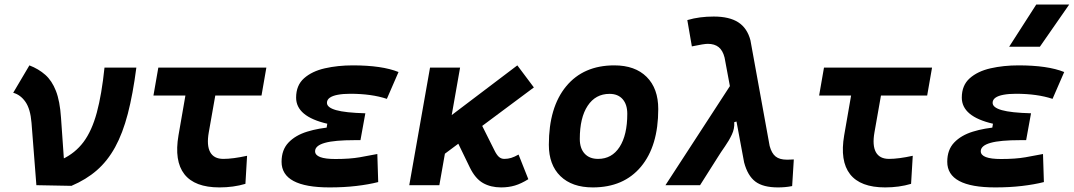

<svg xmlns="http://www.w3.org/2000/svg" viewBox="-20 -815 4728 845"><path d="M140.1 0 118.7 -274.4Q113.8 -335.4 92 -366.7Q70.3 -397.9 38.1 -406.7L109.4 -527.3Q149.9 -511.7 179.2 -485.8Q208.5 -460 226.1 -415Q243.7 -370.1 248.5 -296.9L266.6 -38.6ZM294.4 2.9 140.1 0 253.9 -114.3Q311 -141.1 347.7 -190.2Q384.3 -239.3 406 -319.3Q427.7 -399.4 439.9 -517.6H580.1Q564.9 -400.4 542.5 -314.2Q520 -228 486.6 -167.2Q453.1 -106.4 406 -65.4Q358.9 -24.4 294.4 2.9Z M945.8 9.8Q836.9 9.8 791.5 -48.3Q746.1 -106.4 765.6 -219.7L817.4 -517.6H949.2L898.9 -232.9Q888.7 -175.3 905 -145.5Q921.4 -115.7 962.9 -115.7Q1004.9 -115.7 1067.4 -129.4L1060.1 -5.9Q1007.3 9.8 945.8 9.8ZM655.3 -394.5 676.8 -517.6H1152.3L1130.9 -394.5Z M1430.2 9.8Q1219.2 9.8 1219.2 -103Q1219.2 -155.8 1249.8 -187.7Q1280.3 -219.7 1331.8 -235.6Q1383.3 -251.5 1445.3 -255.9L1587.9 -316.4L1566.4 -198.2H1541Q1497.1 -198.2 1464.4 -195.3Q1431.6 -192.4 1409.9 -186.3Q1388.2 -180.2 1377.4 -170.9Q1366.7 -161.6 1366.7 -149.4Q1366.7 -115.2 1456.1 -115.2Q1519.5 -115.2 1563 -122.8Q1606.4 -130.4 1640.6 -137.2L1644.5 -13.7Q1602.1 -2.9 1548.1 3.4Q1494.1 9.8 1430.2 9.8ZM1410.2 -210.4 1420.4 -270.5Q1283.2 -302.2 1283.2 -385.3Q1283.2 -439.5 1318.1 -470.5Q1353 -501.5 1409.9 -514.4Q1466.8 -527.3 1532.7 -527.3Q1661.6 -527.3 1733.9 -498L1682.6 -379.9Q1615.2 -402.3 1521.5 -402.3Q1489.7 -402.3 1466.6 -397.9Q1443.4 -393.6 1431.2 -384.8Q1418.9 -376 1418.9 -362.3Q1418.9 -341.8 1459.2 -330.3Q1499.5 -318.8 1587.9 -316.4L1566.4 -198.2Z M1914.6 -121.1 1834.5 -207.5 2256.8 -527.3 2329.6 -430.2ZM1781.2 0 1872.6 -517.6H2004.9L1913.6 0ZM2185.5 9.8Q2139.6 9.8 2105.7 -9.5Q2071.8 -28.8 2047.9 -77.6L1963.4 -252L2090.3 -284.7L2155.8 -153.8Q2165.5 -133.8 2175.5 -124.8Q2185.5 -115.7 2199.7 -115.7Q2215.3 -115.7 2229.7 -120.1Q2244.1 -124.5 2262.2 -134.8L2305.2 -26.4Q2273.9 -6.8 2246.1 1.5Q2218.3 9.8 2185.5 9.8Z M2588.9 9.8Q2497.6 9.8 2446.5 -39.8Q2395.5 -89.4 2395.5 -177.7Q2395.5 -342.8 2471.7 -435.1Q2547.9 -527.3 2683.6 -527.3Q2774.9 -527.3 2825.9 -476.6Q2877 -425.8 2877 -335Q2877 -172.4 2800.9 -81.3Q2724.8 9.8 2588.9 9.8ZM2612.2 -115.7Q2672.9 -115.7 2706.8 -168.2Q2740.7 -220.7 2740.7 -314Q2740.7 -355.2 2720.3 -378.5Q2699.8 -401.9 2662.6 -401.9Q2601 -401.9 2566.4 -349.5Q2531.7 -297.1 2531.7 -203.6Q2531.7 -162.1 2553 -138.9Q2574.2 -115.7 2612.2 -115.7Z M3403.8 9.8Q3338.4 9.8 3304.4 -15.9Q3270.5 -41.5 3254.9 -100.1L3168.9 -561.5Q3161.1 -592.8 3143.1 -607.4Q3125 -622.1 3094.7 -622.1Q3086.9 -622.1 3069.8 -619.4Q3052.7 -616.7 3024.9 -610.8L3004.9 -726.6Q3033.2 -734.9 3061.5 -738.5Q3089.8 -742.2 3121.1 -742.2Q3189.9 -742.2 3229.2 -716.8Q3268.6 -691.4 3282.7 -637.7L3367.2 -172.9Q3376 -140.1 3393.6 -126.2Q3411.1 -112.3 3442.9 -112.3Q3447.8 -112.3 3454.8 -112.5Q3461.9 -112.8 3473.6 -113.3L3466.3 3.9Q3449.2 7.3 3434.6 8.5Q3419.9 9.8 3403.8 9.8ZM2908.7 0 3210.4 -463.9 3281.2 -297.4 3211.4 -277.3Q3213.4 -249 3200.9 -222.7Q3188.5 -196.3 3170.7 -170.9Q3152.8 -145.5 3137.7 -121.1L3061 0Z M3875.5 9.8Q3766.6 9.8 3721.2 -48.3Q3675.8 -106.4 3695.3 -219.7L3747.1 -517.6H3878.9L3828.6 -232.9Q3818.4 -175.3 3834.7 -145.5Q3851.1 -115.7 3892.6 -115.7Q3934.6 -115.7 3997.1 -129.4L3989.7 -5.9Q3937 9.8 3875.5 9.8ZM3585 -394.5 3606.4 -517.6H4082L4060.5 -394.5Z M4359.9 9.8Q4148.9 9.8 4148.9 -103Q4148.9 -155.8 4179.4 -187.7Q4210 -219.7 4261.5 -235.6Q4313 -251.5 4375 -255.9L4517.6 -316.4L4496.1 -198.2H4470.7Q4426.8 -198.2 4394 -195.3Q4361.3 -192.4 4339.6 -186.3Q4317.9 -180.2 4307.1 -170.9Q4296.4 -161.6 4296.4 -149.4Q4296.4 -115.2 4385.7 -115.2Q4449.2 -115.2 4492.7 -122.8Q4536.1 -130.4 4570.3 -137.2L4574.2 -13.7Q4531.7 -2.9 4477.8 3.4Q4423.8 9.8 4359.9 9.8ZM4339.8 -210.4 4350.1 -270.5Q4212.9 -302.2 4212.9 -385.3Q4212.9 -439.5 4247.8 -470.5Q4282.7 -501.5 4339.6 -514.4Q4396.5 -527.3 4462.4 -527.3Q4591.3 -527.3 4663.6 -498L4612.3 -379.9Q4544.9 -402.3 4451.2 -402.3Q4419.4 -402.3 4396.2 -397.9Q4373 -393.6 4360.8 -384.8Q4348.6 -376 4348.6 -362.3Q4348.6 -341.8 4388.9 -330.3Q4429.2 -318.8 4517.6 -316.4L4496.1 -198.2ZM4421.4 -609.4 4540.5 -794.9H4685.5L4556.6 -609.4Z"/></svg>

Font: Cascadia Code PL
Style: Italic
Weight: 400
Italic angle: -10°
Monospace: yes
Designer: Aaron Bell
Foundry: Saja Typeworks
Version: Version 2404.023